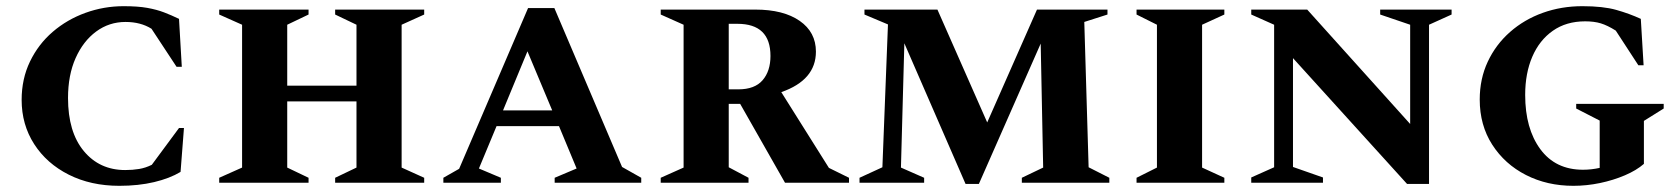

<svg xmlns="http://www.w3.org/2000/svg" viewBox="-20 -591 5431 621"><path d="M366 10Q274 10 202.5 -26Q131 -62 90.5 -125Q50 -188 50 -268Q50 -336 77 -392Q104 -448 150.5 -488Q197 -528 256.5 -549.5Q316 -571 380 -571Q426 -571 456.5 -565.5Q487 -560 510.5 -551Q534 -542 559 -530L568 -375H551L470 -498Q435 -520 386 -520Q333 -520 291 -489Q249 -458 224.5 -403Q200 -348 200 -274Q200 -164 251 -102.5Q302 -41 385 -41Q409 -41 430 -44.5Q451 -48 471 -58L559 -177H575L564 -35Q529 -14 478.5 -2Q428 10 366 10Z M689 0V-16L763 -49V-511L689 -544V-560H978V-544L909 -511V-314H1133V-511L1064 -544V-560H1352V-544L1279 -511V-49L1352 -16V0H1064V-16L1133 -49V-263H909V-49L978 -16V0Z M1414 0V-16L1465 -45L1688 -565H1773L1992 -51L2054 -16V0H1774V-16L1845 -46L1788 -183H1586L1529 -46L1600 -16V0ZM1607 -234H1766L1686 -425Z M2117 0V-16L2191 -49V-511L2117 -544V-560H2423Q2514 -560 2566.5 -523.5Q2619 -487 2619 -424Q2619 -332 2507 -293L2661 -48L2726 -16V0H2519L2374 -255H2337V-50L2401 -16V0ZM2365 -514H2337V-302H2368Q2421 -302 2446.5 -331.5Q2472 -361 2472 -410Q2472 -514 2365 -514Z M2760 0V-16L2834 -50L2852 -512L2776 -544V-560H3012L3173 -195L3334 -560H3562V-544L3487 -520L3501 -50L3568 -16V0H3285V-16L3354 -49L3346 -450L3146 4H3103L2905 -451L2894 -49L2969 -16V0Z M3656 0V-16L3722 -49V-511L3656 -544V-560H3940V-544L3868 -511V-49L3940 -16V0Z M4027 0V-17L4101 -50V-511L4027 -544V-560H4208L4541 -190V-511L4444 -544V-560H4675V-544L4602 -511V4H4531L4162 -403V-51L4259 -17V0Z M5069 10Q4984 10 4915.5 -25Q4847 -60 4806.5 -123Q4766 -186 4766 -269Q4766 -336 4792 -391.5Q4818 -447 4864 -487.5Q4910 -528 4970 -549.5Q5030 -571 5098 -571Q5165 -571 5207.5 -559Q5250 -547 5287 -530L5296 -380H5279L5206 -492Q5179 -509 5157.5 -515.5Q5136 -522 5107 -522Q5046 -522 5002.5 -491.5Q4959 -461 4936 -407.5Q4913 -354 4913 -284Q4913 -175 4962 -108.5Q5011 -42 5100 -42Q5127 -42 5154 -48V-201L5078 -240V-255H5361V-240L5297 -200V-61Q5273 -40 5235.5 -24Q5198 -8 5155 1Q5112 10 5069 10Z"/></svg>

Font: Spectral SC
Style: Bold
Weight: 700
Designer: Jean-Baptiste Levee
Foundry: Production Type
Version: Version 2.001